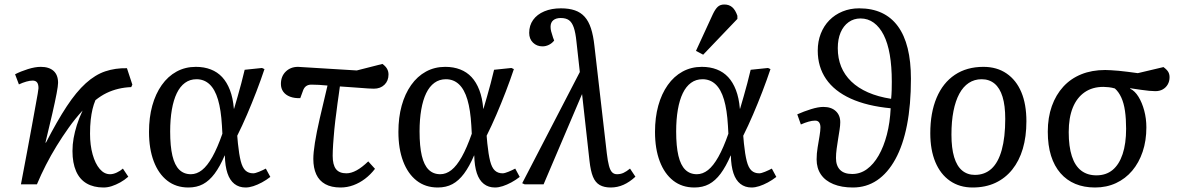

<svg xmlns="http://www.w3.org/2000/svg" viewBox="-20 -819 5252 853"><path d="M440 14Q396 14 365 -4Q334 -22 318 -58.5Q302 -95 302 -148Q302 -177 307 -205Q312 -233 321.5 -263.5Q331 -294 347 -328Q314 -292 285.5 -252Q257 -212 231.5 -170.5Q206 -129 184 -86Q162 -43 144 0H73Q88 -80 100.5 -145.5Q113 -211 122 -261.5Q131 -312 137.5 -347Q144 -382 147.5 -402.5Q151 -423 151 -427Q151 -445 144.5 -453Q138 -461 125 -461Q113 -461 97 -456.5Q81 -452 64 -444L47 -489Q72 -502 104 -512Q136 -522 161 -522Q198 -522 218 -504Q238 -486 238 -451Q238 -438 231.5 -403.5Q225 -369 212.5 -314.5Q200 -260 182 -186L184 -185Q234 -282 276.5 -346.5Q319 -411 361 -449Q403 -487 447.5 -502Q492 -517 544 -516L568 -443L563 -432Q534 -431 506.5 -424.5Q479 -418 454 -406Q429 -394 404 -374Q396 -355 391 -334Q386 -313 383 -286.5Q380 -260 380 -225Q380 -174 391.5 -133Q403 -92 423 -68.5Q443 -45 469 -45Q483 -45 499 -52.5Q515 -60 526 -70L550 -34Q533 -19 514 -8.5Q495 2 476.5 8Q458 14 440 14Z M817 14Q762 14 723 -16.5Q684 -47 663 -102.5Q642 -158 642 -233Q642 -297 656.5 -349.5Q671 -402 698.5 -441Q726 -480 764.5 -501Q803 -522 850 -522Q887 -522 916.5 -510.5Q946 -499 967 -476.5Q988 -454 1001.5 -419Q1015 -384 1019 -336H1020Q1028 -363 1036 -391Q1044 -419 1052 -449Q1060 -479 1067 -509L1144 -517L1155 -512Q1139 -464 1119 -412Q1099 -360 1077.5 -310Q1056 -260 1034 -216L1037 -182Q1042 -133 1049.5 -103.5Q1057 -74 1070.5 -61.5Q1084 -49 1105 -49Q1114 -49 1131 -56Q1148 -63 1161 -70L1181 -33Q1163 -19 1143.5 -8.5Q1124 2 1105.5 8Q1087 14 1071 14Q1042 14 1021.5 -2Q1001 -18 990.5 -49.5Q980 -81 979 -128H978Q957 -79 933.5 -47.5Q910 -16 882 -1Q854 14 817 14ZM828 -45Q854 -45 877.5 -63.5Q901 -82 923.5 -122Q946 -162 968 -225L966 -261Q962 -331 948.5 -376.5Q935 -422 911 -444.5Q887 -467 853 -467Q824 -467 802 -451Q780 -435 765.5 -405Q751 -375 743.5 -332Q736 -289 736 -235Q736 -169 746 -127Q756 -85 776.5 -65Q797 -45 828 -45Z M1493 14Q1452 14 1425 -1Q1398 -16 1385 -44.5Q1372 -73 1372 -113Q1372 -140 1379 -184.5Q1386 -229 1400.5 -292.5Q1415 -356 1435 -439Q1416 -441 1397 -442Q1378 -443 1363 -443Q1349 -443 1339.5 -436Q1330 -429 1325 -413L1314 -383Q1288 -382 1268.5 -389.5Q1249 -397 1238.5 -411.5Q1228 -426 1228 -446Q1228 -480 1249.5 -501Q1271 -522 1304 -522L1565 -506L1679 -535Q1693 -525 1699.5 -513.5Q1706 -502 1706 -488Q1706 -460 1688 -442.5Q1670 -425 1641 -425Q1633 -425 1615.5 -426Q1598 -427 1568 -429.5Q1538 -432 1490 -435Q1488 -417 1485 -398.5Q1482 -380 1479.5 -360Q1477 -340 1474.5 -320.5Q1472 -301 1469.5 -282Q1467 -263 1465.5 -245Q1464 -227 1462.5 -210Q1461 -193 1460 -177.5Q1459 -162 1458.5 -149.5Q1458 -137 1458 -127Q1458 -87 1472.5 -68Q1487 -49 1519 -49Q1540 -49 1564 -62Q1588 -75 1616 -102L1646 -69Q1626 -43 1601.5 -24.5Q1577 -6 1549.5 4Q1522 14 1493 14Z M1925 14Q1870 14 1831 -16.5Q1792 -47 1771 -102.5Q1750 -158 1750 -233Q1750 -297 1764.5 -349.5Q1779 -402 1806.5 -441Q1834 -480 1872.5 -501Q1911 -522 1958 -522Q1995 -522 2024.5 -510.5Q2054 -499 2075 -476.5Q2096 -454 2109.5 -419Q2123 -384 2127 -336H2128Q2136 -363 2144 -391Q2152 -419 2160 -449Q2168 -479 2175 -509L2252 -517L2263 -512Q2247 -464 2227 -412Q2207 -360 2185.5 -310Q2164 -260 2142 -216L2145 -182Q2150 -133 2157.5 -103.5Q2165 -74 2178.5 -61.5Q2192 -49 2213 -49Q2222 -49 2239 -56Q2256 -63 2269 -70L2289 -33Q2271 -19 2251.5 -8.5Q2232 2 2213.5 8Q2195 14 2179 14Q2150 14 2129.5 -2Q2109 -18 2098.5 -49.5Q2088 -81 2087 -128H2086Q2065 -79 2041.5 -47.5Q2018 -16 1990 -1Q1962 14 1925 14ZM1936 -45Q1962 -45 1985.5 -63.5Q2009 -82 2031.5 -122Q2054 -162 2076 -225L2074 -261Q2070 -331 2056.5 -376.5Q2043 -422 2019 -444.5Q1995 -467 1961 -467Q1932 -467 1910 -451Q1888 -435 1873.5 -405Q1859 -375 1851.5 -332Q1844 -289 1844 -235Q1844 -169 1854 -127Q1864 -85 1884.5 -65Q1905 -45 1936 -45Z M2693 14Q2664 14 2644.5 3Q2625 -8 2614.5 -33.5Q2604 -59 2599 -104L2566 -401L2562 -392L2395 0H2311L2300 -5L2556 -499L2541 -634Q2537 -674 2529 -697Q2521 -720 2507.5 -729.5Q2494 -739 2471 -739Q2450 -739 2438 -729Q2426 -719 2426 -700Q2426 -690 2428.5 -680Q2431 -670 2437 -652L2442 -639Q2433 -627 2419 -620Q2405 -613 2390 -613Q2365 -613 2348 -629.5Q2331 -646 2331 -673Q2331 -706 2348.5 -730.5Q2366 -755 2398 -768.5Q2430 -782 2472 -782Q2508 -782 2534 -773Q2560 -764 2577.5 -744.5Q2595 -725 2605.5 -693Q2616 -661 2621 -614L2676 -137Q2680 -103 2685.5 -82.5Q2691 -62 2699.5 -53.5Q2708 -45 2721 -45Q2737 -45 2750 -51Q2763 -57 2779 -70L2803 -34Q2777 -10 2750 2Q2723 14 2693 14Z M3065 14Q3010 14 2971 -16.5Q2932 -47 2911 -102.5Q2890 -158 2890 -233Q2890 -297 2904.5 -349.5Q2919 -402 2946.5 -441Q2974 -480 3012.5 -501Q3051 -522 3098 -522Q3135 -522 3164.5 -510.5Q3194 -499 3215 -476.5Q3236 -454 3249.5 -419Q3263 -384 3267 -336H3268Q3276 -363 3284 -391Q3292 -419 3300 -449Q3308 -479 3315 -509L3392 -517L3403 -512Q3387 -464 3367 -412Q3347 -360 3325.5 -310Q3304 -260 3282 -216L3285 -182Q3290 -133 3297.5 -103.5Q3305 -74 3318.5 -61.5Q3332 -49 3353 -49Q3362 -49 3379 -56Q3396 -63 3409 -70L3429 -33Q3411 -19 3391.5 -8.5Q3372 2 3353.5 8Q3335 14 3319 14Q3290 14 3269.5 -2Q3249 -18 3238.5 -49.5Q3228 -81 3227 -128H3226Q3205 -79 3181.5 -47.5Q3158 -16 3130 -1Q3102 14 3065 14ZM3076 -45Q3102 -45 3125.5 -63.5Q3149 -82 3171.5 -122Q3194 -162 3216 -225L3214 -261Q3210 -331 3196.5 -376.5Q3183 -422 3159 -444.5Q3135 -467 3101 -467Q3072 -467 3050 -451Q3028 -435 3013.5 -405Q2999 -375 2991.5 -332Q2984 -289 2984 -235Q2984 -169 2994 -127Q3004 -85 3024.5 -65Q3045 -45 3076 -45ZM3104 -576 3072 -593 3147 -756Q3158 -779 3169 -789Q3180 -799 3198 -799Q3219 -799 3233 -787Q3247 -775 3256 -749V-735Z M3769 14Q3719 14 3682.5 -1Q3646 -16 3627 -44Q3608 -72 3608 -111Q3608 -137 3612.5 -164Q3617 -191 3621 -215Q3625 -239 3625 -253Q3625 -268 3618.5 -276Q3612 -284 3599 -283Q3588 -283 3572 -278.5Q3556 -274 3538 -266L3522 -311Q3551 -324 3583 -334Q3615 -344 3638 -344Q3673 -344 3693 -325.5Q3713 -307 3713 -276Q3713 -262 3710 -242.5Q3707 -223 3703.5 -201.5Q3700 -180 3697 -158Q3694 -136 3694 -117Q3694 -83 3712 -64.5Q3730 -46 3766 -46Q3802 -46 3831.5 -67.5Q3861 -89 3883.5 -128Q3906 -167 3920 -220.5Q3934 -274 3937 -338Q3832 -348 3759.5 -381Q3687 -414 3650 -468Q3613 -522 3613 -594Q3613 -635 3626.5 -669.5Q3640 -704 3664.5 -729Q3689 -754 3723 -768Q3757 -782 3797 -782Q3854 -782 3897 -762Q3940 -742 3969 -702.5Q3998 -663 4012.5 -604.5Q4027 -546 4027 -469Q4027 -353 4009.5 -263.5Q3992 -174 3958 -112Q3924 -50 3876.5 -18Q3829 14 3769 14ZM3939 -380Q3941 -400 3941.5 -419.5Q3942 -439 3942 -456Q3942 -524 3933 -576Q3924 -628 3906 -663.5Q3888 -699 3862 -718Q3836 -737 3803 -737Q3773 -737 3750 -720.5Q3727 -704 3714.5 -674.5Q3702 -645 3702 -605Q3702 -560 3717 -523Q3732 -486 3762 -457Q3792 -428 3836.5 -408.5Q3881 -389 3939 -380Z M4301 14Q4243 14 4200.5 -15.5Q4158 -45 4135.5 -99Q4113 -153 4113 -227Q4113 -318 4141 -384.5Q4169 -451 4222 -486.5Q4275 -522 4349 -522Q4409 -522 4452 -492.5Q4495 -463 4517.5 -409.5Q4540 -356 4540 -280Q4540 -212 4524 -158Q4508 -104 4477 -65.5Q4446 -27 4402 -6.5Q4358 14 4301 14ZM4311 -42Q4355 -42 4385 -69.5Q4415 -97 4430.5 -153Q4446 -209 4446 -291Q4446 -350 4434 -389Q4422 -428 4398.5 -447.5Q4375 -467 4341 -467Q4309 -467 4284 -450.5Q4259 -434 4242 -402.5Q4225 -371 4216 -325.5Q4207 -280 4207 -221Q4207 -161 4219 -121Q4231 -81 4254.5 -61.5Q4278 -42 4311 -42Z M4845 14Q4796 14 4757.5 -2Q4719 -18 4691.5 -49.5Q4664 -81 4649.5 -127Q4635 -173 4635 -234Q4635 -297 4653 -347.5Q4671 -398 4704 -434Q4737 -470 4784 -489Q4831 -508 4890 -508Q4901 -508 4916 -507Q4931 -506 4950 -504.5Q4969 -503 4990 -500Q5011 -497 5035 -494L5149 -521Q5165 -509 5170.5 -499Q5176 -489 5176 -476Q5176 -458 5168 -444Q5160 -430 5146 -422Q5132 -414 5113 -414Q5101 -414 5085.5 -415.5Q5070 -417 5049 -420Q5028 -423 5001 -427V-425Q5022 -415 5038 -389Q5054 -363 5063.5 -327.5Q5073 -292 5073 -253Q5073 -194 5056.5 -145Q5040 -96 5010 -60.5Q4980 -25 4938 -5.5Q4896 14 4845 14ZM4851 -40Q4894 -40 4923 -64Q4952 -88 4967.5 -134.5Q4983 -181 4983 -247Q4983 -291 4978 -326Q4973 -361 4961.5 -386Q4950 -411 4933 -426Q4920 -430 4906 -431.5Q4892 -433 4882 -433Q4833 -433 4798.5 -409Q4764 -385 4746 -340.5Q4728 -296 4728 -232Q4728 -168 4742 -125Q4756 -82 4783.5 -61Q4811 -40 4851 -40Z"/></svg>

Font: Literata 18pt
Style: Italic
Weight: 400
Italic angle: -2°
Designer: Latin by Veronika Burian and Jose Scaglione. Greek by Irene Vlachou. Cyrillic by Vera Evstafieva
Foundry: TypeTogether
Version: Version 3.103;gftools[0.9.29]